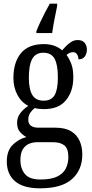

<svg xmlns="http://www.w3.org/2000/svg" viewBox="-20 -786 502 1045"><path d="M198 239Q107 239 62 200.5Q17 162 17 93Q17 34 49.5 2Q82 -30 124 -40Q106 -49 89.5 -67Q73 -85 73 -117Q73 -147 90 -169.5Q107 -192 134 -210Q96 -229 74.5 -270Q53 -311 53 -361Q53 -447 94 -496.5Q135 -546 219 -546Q251 -546 276.5 -536.5Q302 -527 318 -512Q326 -521 338.5 -534Q351 -547 367 -557.5Q383 -568 403 -568Q429 -568 441 -552.5Q453 -537 453 -516Q453 -495 442 -479Q431 -463 407 -463Q407 -478 399.5 -490Q392 -502 378 -502Q367 -502 358.5 -498Q350 -494 342 -487Q357 -467 368 -438.5Q379 -410 379 -365Q379 -290 339.5 -241Q300 -192 219 -192Q208 -192 193 -193.5Q178 -195 169 -198Q156 -188 145 -172.5Q134 -157 134 -134Q134 -91 191 -91H283Q335 -91 367 -71.5Q399 -52 413.5 -19Q428 14 428 54Q428 139 371.5 189Q315 239 198 239ZM217 -238Q260 -238 277.5 -268.5Q295 -299 295 -365Q295 -434 277 -466.5Q259 -499 216 -499Q174 -499 155.5 -465.5Q137 -432 137 -364Q137 -300 156 -269Q175 -238 217 -238ZM200 191Q259 191 292 174.5Q325 158 338.5 130.5Q352 103 352 69Q352 23 330.5 5.5Q309 -12 269 -12H182Q159 -12 138.5 -3.5Q118 5 104.5 26Q91 47 91 87Q91 131 115.5 161Q140 191 200 191ZM178 -616Q186 -637 198.5 -664Q211 -691 225 -718Q239 -745 251 -766H291V-753Q284 -719 276.5 -681Q269 -643 264 -606H178Z"/></svg>

Font: Noto Serif Tamil Condensed
Style: Regular
Weight: 400
Width: 3
Designer: Indian Type Foundry, Tom Grace, and the Monotype Design Team
Foundry: Monotype Imaging Inc.
Version: Version 2.004; ttfautohint (v1.8.4.7-5d5b)